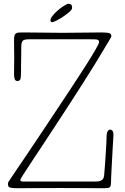

<svg xmlns="http://www.w3.org/2000/svg" viewBox="-20 -992 658 1012"><path d="M360 -950Q360 -942 346 -929.5Q332 -917 314 -905Q296 -893 278.5 -884Q261 -875 254 -875Q246 -875 246 -886Q246 -895 258 -910Q270 -925 286 -938.5Q302 -952 318 -962Q334 -972 341 -972Q349 -972 354.5 -968Q360 -964 360 -950ZM578 -281Q578 -280 577 -263.5Q576 -247 574.5 -221.5Q573 -196 571.5 -166.5Q570 -137 568.5 -109.5Q567 -82 566 -60.5Q565 -39 565 -31Q565 -8 557 -4Q549 0 529 0Q471 0 413 -0.5Q355 -1 297 -1Q239 -1 181.5 -0.5Q124 0 66 0Q44 0 33 -3.5Q22 -7 22 -19Q22 -24 22.5 -27.5Q23 -31 25.5 -35Q28 -39 32 -44.5Q36 -50 43 -61Q50 -72 74 -107Q98 -142 131.5 -192Q165 -242 205.5 -302.5Q246 -363 287 -425Q328 -487 367 -546Q406 -605 436 -652.5Q466 -700 484 -731.5Q502 -763 502 -769Q502 -774 501 -777Q500 -780 495.5 -782Q491 -784 481.5 -784.5Q472 -785 454 -785H134Q105 -785 98.5 -775.5Q92 -766 92 -742Q92 -734 92 -718Q92 -702 91.5 -684Q91 -666 91 -648.5Q91 -631 91 -620Q91 -583 87 -574Q83 -565 72 -565Q61 -565 57.5 -575.5Q54 -586 54 -601Q54 -624 54.5 -645.5Q55 -667 55 -690Q55 -713 54.5 -735Q54 -757 54 -780Q54 -795 56 -803.5Q58 -812 64 -816Q70 -820 80.5 -820.5Q91 -821 108 -821Q159 -821 209.5 -820Q260 -819 311 -819Q362 -819 413 -820Q464 -821 515 -821Q535 -821 551 -818.5Q567 -816 567 -802Q567 -799 562 -790Q557 -781 550.5 -770Q544 -759 538 -750Q532 -741 531 -738Q510 -702 480 -653.5Q450 -605 415 -550Q380 -495 342 -436.5Q304 -378 267.5 -322.5Q231 -267 198.5 -217.5Q166 -168 141 -130.5Q116 -93 101.5 -70Q87 -47 87 -45Q87 -39 91 -37Q95 -35 107 -35H469Q481 -35 491 -35.5Q501 -36 509.5 -39Q518 -42 523 -49Q528 -56 529 -69Q531 -89 533 -118Q535 -147 537 -177Q539 -207 540.5 -234Q542 -261 542 -276Q542 -291 547.5 -300Q553 -309 561 -309Q566 -309 572 -303.5Q578 -298 578 -281Z"/></svg>

Font: Life Savers
Style: Regular
Weight: 400
Designer: Pablo Impallari, Rodrigo Fuenzalida, Brenda Gallo
Foundry: Pablo Impallari, Rodrigo Fuenzalida, Brenda Gallo
Version: Version 3.001; ttfautohint (v0.95) -l 8 -r 50 -G 200 -x 14 -